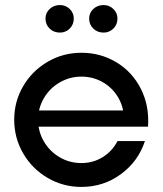

<svg xmlns="http://www.w3.org/2000/svg" viewBox="-20 -729 641 757"><path d="M36 -257Q36 -329 71.5 -389.5Q107 -450 168 -485.5Q229 -521 301 -521Q376.1 -521 438.4 -483.7Q500.8 -446.4 535 -379.6Q569.2 -312.8 563.6 -229.7H81.1V-293.5H501.3L468.5 -263.3Q467.7 -308.1 445.3 -345.8Q422.8 -383.5 384.8 -405.2Q346.7 -426.9 301 -426.9Q254.9 -426.9 215.6 -404.1Q176.2 -381.3 153.2 -342.2Q130.1 -303.1 130.1 -257Q130.1 -210.5 153.2 -171.1Q176.2 -131.7 215.3 -108.9Q254.5 -86.1 301 -86.1Q347.1 -86.1 384.8 -109.4Q422.5 -132.6 443.3 -172.7H551.4Q524.9 -92.3 456.4 -42.2Q387.9 8 301 8Q229 8 168 -27.5Q107 -63 71.5 -124Q36 -185 36 -257ZM331.5 -655.9Q331.5 -678.5 348.1 -693.8Q364.7 -709.1 388.5 -709.1Q411.1 -709.1 427.1 -693.4Q443.1 -677.7 443.1 -656.1Q443.1 -632.3 427.1 -616.4Q411.1 -600.5 388.5 -600.5Q364 -600.5 347.8 -616.3Q331.5 -632 331.5 -655.9ZM159.4 -655.9Q159.4 -678.5 176 -693.8Q192.5 -709.1 216.4 -709.1Q239 -709.1 255 -693.4Q270.9 -677.7 270.9 -656.1Q270.9 -632.3 255 -616.4Q239 -600.5 216.4 -600.5Q191.9 -600.5 175.6 -616.3Q159.4 -632 159.4 -655.9Z"/></svg>

Font: Lineal Thin
Style: Regular
Weight: 200
Designer: Created by Frank Adebiaye with contributions from Anton Moglia & Ariel Martín Pérez
Created by Frank ADEBIAYE with FontF
Foundry: Velvetyne Type Foundry
Version: Version 2.000;Glyphs 3.2 (3227)